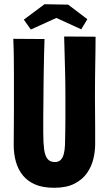

<svg xmlns="http://www.w3.org/2000/svg" viewBox="-20 -880 514 910"><path d="M237 10Q183 10 147 -5.5Q111 -21 88.5 -48.5Q66 -76 55.5 -113Q45 -150 45 -193Q45 -228 45.5 -270.5Q46 -313 46 -355.5Q46 -398 46 -432Q46 -477 46 -520Q46 -563 45.5 -606.5Q45 -650 43 -696L191 -695Q190 -662 189 -625.5Q188 -589 187.5 -553Q187 -517 186.5 -484.5Q186 -452 186 -426Q186 -397 185.5 -372Q185 -347 185 -325Q185 -303 185 -285Q185 -267 185 -252Q185 -204 189 -173Q193 -142 205 -127Q217 -112 240 -112Q258 -112 268 -122.5Q278 -133 282.5 -151Q287 -169 288 -192Q289 -215 289 -239Q289 -249 289.5 -269Q290 -289 290 -326Q290 -363 290 -424Q290 -488 288.5 -540.5Q287 -593 286 -634.5Q285 -676 284 -707L433 -706Q433 -673 432.5 -642.5Q432 -612 431.5 -580Q431 -548 430.5 -510Q430 -472 430 -422Q431 -337 431 -277.5Q431 -218 431 -195Q431 -163 422.5 -127Q414 -91 392.5 -60Q371 -29 333 -9.5Q295 10 237 10ZM365 -741 247 -795 126 -740 93 -787 191 -860 303 -858 394 -789Z"/></svg>

Font: Truculenta Black
Style: Regular
Weight: 900
Version: Version 1.002